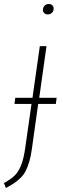

<svg xmlns="http://www.w3.org/2000/svg" viewBox="-62 -753 316 970"><path d="M179.2 -680.2Q168.5 -680.2 161.6 -686.8Q154.8 -693.4 154.8 -703.1Q154.8 -715.8 163.3 -724.4Q171.9 -732.9 185.1 -732.9Q195.8 -732.9 202.4 -726.3Q209 -719.7 209 -710Q209 -696.8 200.7 -688.5Q192.4 -680.2 179.2 -680.2ZM224.1 -258.8 220.2 -228H130.9L99.1 -1Q94.2 36.1 85.9 63.7Q77.6 91.3 67.9 110.6Q58.1 129.9 41.7 145.8Q25.4 161.6 9.3 172.4Q-6.8 183.1 -32.2 196.8L-42 171.9Q-7.3 152.3 11 135Q29.3 117.7 43.2 85.2Q57.1 52.7 64.9 -2L97.2 -228H11.2L15.1 -258.8H102.1L139.2 -520H172.9L136.2 -258.8Z"/></svg>

Font: Fira Sans Compressed UltraLight
Style: Italic
Weight: 200
Width: 3
Italic angle: -8°
Designer: Carrois Corporate & Edenspiekermann AG
Foundry: Carrois Corporate GbR & Edenspiekermann AG
Version: Version 4.203;PS 004.203;hotconv 1.0.88;makeotf.lib2.5.64775